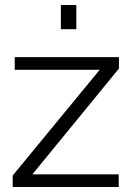

<svg xmlns="http://www.w3.org/2000/svg" viewBox="-20 -750 532 770"><path d="M224.1 -632.8V-730H286.1V-632.8ZM30.8 -45.9 379.9 -470.2H39.1V-521H457V-475.1L109.9 -50.8H456.1V0H30.8Z"/></svg>

Font: Rawline
Style: Regular
Weight: 400
Designer: Matt McInerney, Pablo Impallari, Rodrigo Fuenzalida
Foundry: Matt McInerney, Pablo Impallari, Rodrigo Fuenzalida
Version: Version 4.020;PS 004.020;hotconv 1.0.88;makeotf.lib2.5.64775